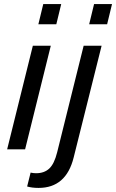

<svg xmlns="http://www.w3.org/2000/svg" viewBox="-20 -732 569 941"><path d="M168 -613 192 -712H280L256 -613ZM417 -613 441 -712H529L505 -613ZM15 0 141 -508H229L103 0ZM169 189Q137 189 113 182L130 114Q144 117 157 117Q197 117 221.5 94Q246 71 260 15L390 -508H478L341 40Q304 189 169 189Z"/></svg>

Font: CST
Style: Italic
Weight: 400
Italic angle: -14°
Version: Version 1.00